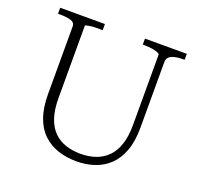

<svg xmlns="http://www.w3.org/2000/svg" viewBox="-125 -848 1035 996"><g transform="rotate(20 392.5 -350.0)"><path d="M195 -268Q195 -202 210.5 -157Q226 -112 254 -85Q282 -58 319.5 -46Q357 -34 401 -34Q445 -34 482 -46.5Q519 -59 547 -86Q575 -113 590.5 -158Q606 -203 606 -268V-655Q606 -660 598 -664Q590 -668 577 -671Q564 -674 549 -675.5Q534 -677 520 -677H511V-710H742V-677H731Q707 -677 688 -672.5Q669 -668 658 -658Q647 -648 647 -631V-268Q647 -193 627.5 -140Q608 -87 573.5 -54Q539 -21 493 -5.5Q447 10 394 10Q339 10 292 -5.5Q245 -21 210 -54Q175 -87 156 -140Q137 -193 137 -268V-641Q137 -663 113.5 -670Q90 -677 54 -677H43V-710H290V-676H281Q267 -676 251.5 -676Q236 -676 223.5 -674Q211 -672 203 -670.5Q195 -669 195 -666Z"/></g></svg>

Font: Roboto Serif 36pt ExtraLight
Style: Regular
Weight: 250
Designer: Greg Gazdowicz
Foundry: Commercial Type
Version: Version 1.008